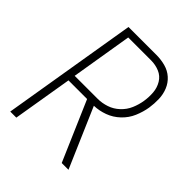

<svg xmlns="http://www.w3.org/2000/svg" viewBox="-204 -859 984 984"><g transform="rotate(45 288.0 -367.5)"><path d="M34 0H78L132 -324H267L407 0H456L316 -324Q353 -325 390 -338.5Q427 -352 456.5 -380Q486 -408 501.5 -444.5Q517 -481 523 -518Q528 -551 527 -584Q526 -617 514 -646.5Q502 -676 478.5 -697Q455 -718 423.5 -726.5Q392 -735 359 -735H156ZM138 -363 193 -696H359Q391 -696 419.5 -684Q448 -672 464 -645.5Q480 -619 482.5 -587.5Q485 -556 480 -524Q475 -492 462 -461.5Q449 -431 424 -407.5Q399 -384 367.5 -373.5Q336 -363 305 -363Z"/></g></svg>

Font: Iosevka Sparkle XLtObl
Style: Regular
Weight: 200
Italic angle: -9°
Designer: Belleve Invis
Foundry: Belleve Invis
Version: Version 4.5.0; ttfautohint (v1.8.3)